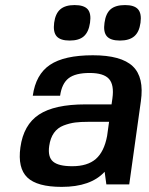

<svg xmlns="http://www.w3.org/2000/svg" viewBox="-20 -728 590 758"><path d="M393.1 -49.8Q338.4 9.8 223.6 9.8Q126.5 9.8 87.9 -27.3Q49.3 -64.5 60.5 -146Q72.8 -235.4 133.8 -275.6Q194.8 -315.9 317.4 -315.9H420.4L423.8 -339.8Q431.2 -393.1 410.2 -416.5Q389.2 -439.9 334 -439.9Q277.8 -439.9 251 -419.2Q224.1 -398.4 217.3 -350.1H109.4Q121.1 -434.1 177.2 -471.9Q233.4 -509.8 346.7 -509.8Q458.5 -509.8 504.2 -466.3Q549.8 -422.9 536.1 -328.1L490.2 0H399.9ZM410.6 -247.1H329.6Q298.3 -247.1 276.9 -244.4Q255.4 -241.7 231.4 -232.7Q207.5 -223.6 193.1 -203.4Q178.7 -183.1 174.3 -151.9Q168 -108.4 189.5 -90.1Q210.9 -71.8 265.1 -71.8Q325.2 -71.8 358.2 -100.3Q391.1 -128.9 402.8 -190.9ZM274.4 -708Q311.5 -708 326.2 -691.4Q340.8 -674.8 335.4 -638.2Q330.1 -601.6 311 -584.7Q292 -567.9 254.9 -567.9Q218.3 -567.9 203.6 -584.7Q189 -601.6 193.8 -638.2Q198.7 -674.8 218.3 -691.4Q237.8 -708 274.4 -708ZM473.6 -708Q510.3 -708 524.9 -691.4Q539.6 -674.8 534.7 -638.2Q529.8 -601.6 510 -584.7Q490.2 -567.9 453.6 -567.9Q416.5 -567.9 401.9 -584.7Q387.2 -601.6 392.6 -638.2Q397.5 -674.8 416.7 -691.4Q436 -708 473.6 -708Z"/></svg>

Font: Fivo Sans Med
Style: Regular
Weight: 450
Designer: Alexander Slobzheninov
Foundry: Alexander Slobzheninov
Version: 1.0